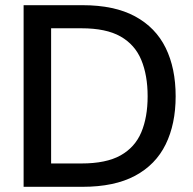

<svg xmlns="http://www.w3.org/2000/svg" viewBox="-20 -720 743 740"><path d="M71 0V-700H298Q421 -700 500.5 -657Q580 -614 618.5 -535.5Q657 -457 657 -349Q657 -242 618.5 -163.5Q580 -85 500.5 -42.5Q421 0 298 0ZM177 -90H294Q389 -90 444.5 -121Q500 -152 524.5 -210Q549 -268 549 -349Q549 -430 524.5 -489Q500 -548 444.5 -579.5Q389 -611 294 -611H177Z"/></svg>

Font: Firefly Display Medium
Style: Regular
Weight: 500
Designer: Colophon Foundry, Jonny Pinhorn
Foundry: Colophon Foundry
Version: Version 1.200; ttfautohint (v1.8.3)